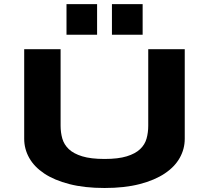

<svg xmlns="http://www.w3.org/2000/svg" viewBox="-20 -915 1037 953"><path d="M897 -226.1Q897 -175.8 872.1 -131.3Q847.2 -86.9 797.4 -53.7Q747.6 -20.5 673.1 -1.2Q598.6 18.1 499 18.1Q399.4 18.1 324.5 -1.2Q249.5 -20.5 199.7 -53.7Q149.9 -86.9 125 -131.3Q100.1 -175.8 100.1 -226.1V-670.9H280.8V-291Q280.8 -257.3 289.3 -227.3Q297.9 -197.3 321.5 -174.8Q345.2 -152.3 387.9 -139.2Q430.7 -126 499 -126Q566.9 -126 609.4 -139.2Q651.9 -152.3 675.5 -174.8Q699.2 -197.3 707.5 -227.3Q715.8 -257.3 715.8 -291V-670.9H897V-226.1ZM310.1 -742.7V-894.5H461.9V-742.7ZM535.6 -742.7V-894.5H688V-742.7Z"/></svg>

Font: Syncopate
Style: Bold
Weight: 700
Designer: Astigmatic (AOETI)
Foundry: Astigmatic (AOETI)
Version: Version 1.001 2011